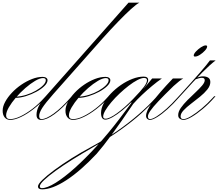

<svg xmlns="http://www.w3.org/2000/svg" viewBox="-67 -894 1644 1446"><path d="M10 3Q43 3 87 -18Q131 -39 178 -75Q225 -111 265 -156L277 -169H287L278 -159Q236 -112 186.5 -73.5Q137 -35 90.5 -13Q44 9 10 9Q-16 9 -31.5 -9.5Q-47 -28 -47 -60Q-47 -92 -28 -127Q-9 -162 22.5 -195.5Q54 -229 93.5 -256Q133 -283 174.5 -299Q216 -315 254 -315Q271 -315 281 -308Q291 -301 291 -290Q291 -269 267.5 -246Q244 -223 207 -203Q170 -183 128 -170Q86 -157 48 -157L57 -166Q93 -168 131.5 -180Q170 -192 203 -211Q236 -230 257 -251Q278 -272 278 -290Q278 -306 257 -306Q233 -306 197.5 -285Q162 -264 124 -231Q86 -198 53 -159.5Q20 -121 -0.5 -85.5Q-21 -50 -21 -25Q-21 3 10 3Z M243 9Q208 9 208 -30Q208 -91 277 -169L901 -874H983Q962 -864 919.5 -825.5Q877 -787 822 -730Q767 -673 707 -606L334 -185Q275 -118 251.5 -81.5Q228 -45 228 -20Q228 3 246 3Q280 3 338.5 -39.5Q397 -82 462 -156L473 -169H483L474 -159Q403 -78 343.5 -34.5Q284 9 243 9Z M483 3Q516 3 560 -18Q604 -39 651 -75Q698 -111 738 -156L750 -169H760L751 -159Q709 -112 659.5 -73.5Q610 -35 563.5 -13Q517 9 483 9Q457 9 441.5 -9.5Q426 -28 426 -60Q426 -92 445 -127Q464 -162 495.5 -195.5Q527 -229 566.5 -256Q606 -283 647.5 -299Q689 -315 727 -315Q744 -315 754 -308Q764 -301 764 -290Q764 -269 740.5 -246Q717 -223 680 -203Q643 -183 601 -170Q559 -157 521 -157L530 -166Q566 -168 604.5 -180Q643 -192 676 -211Q709 -230 730 -251Q751 -272 751 -290Q751 -306 730 -306Q706 -306 670.5 -285Q635 -264 597 -231Q559 -198 526 -159.5Q493 -121 472.5 -85.5Q452 -50 452 -25Q452 3 483 3Z M727 7Q694 7 694 -44Q694 -78 714 -116Q734 -154 768 -189.5Q802 -225 844 -254Q886 -283 930.5 -300Q975 -317 1015 -317Q1049 -317 1049 -291Q1049 -272 1025.5 -240Q1002 -208 940 -143Q898 -99 856.5 -65Q815 -31 781 -12Q747 7 727 7ZM728 0Q757 0 814 -41Q871 -82 935 -148Q995 -210 1017.5 -240.5Q1040 -271 1040 -290Q1040 -307 1018 -307Q998 -307 967.5 -291Q937 -275 902.5 -248.5Q868 -222 834 -190Q800 -158 772 -125Q744 -92 727 -63.5Q710 -35 710 -16Q710 0 728 0ZM1117 -159Q1067 -103 999.5 -42Q932 19 840 84.5Q748 150 625 220Q547 265 476 309.5Q405 354 350.5 393.5Q296 433 264.5 463Q233 493 233 509Q233 523 248 523Q287 523 351.5 483Q416 443 495.5 372Q575 301 661.5 206.5Q748 112 831 3Q844 -14 858 -33Q872 -52 891 -77Q910 -102 936 -137L939 -122H913L1022 -234L1079 -303H1152Q1117 -279 1078 -246.5Q1039 -214 1002 -179Q965 -144 936 -111Q844 26 774.5 120Q705 214 661 264Q540 393 433.5 462.5Q327 532 250 532Q219 532 219 510Q219 493 253 460Q287 427 344 385Q401 343 472.5 298Q544 253 619 213Q725 156 816.5 92Q908 28 981 -36Q1054 -100 1104 -156L1115 -169H1126Z M1062 9Q1050 9 1041.5 0.5Q1033 -8 1033 -21Q1033 -59 1081 -125.5Q1129 -192 1235 -303H1313Q1300 -296 1281.5 -281.5Q1263 -267 1240 -246Q1169 -177 1126.5 -132Q1084 -87 1065.5 -60Q1047 -33 1047 -17Q1047 3 1063 3Q1081 3 1114.5 -18.5Q1148 -40 1188.5 -76.5Q1229 -113 1267 -156L1279 -169H1289L1280 -159Q1237 -110 1194.5 -72Q1152 -34 1117 -12.5Q1082 9 1062 9ZM1482 -552Q1493 -552 1493 -544Q1493 -531 1476.5 -513Q1460 -495 1439 -481.5Q1418 -468 1402 -468Q1392 -468 1392 -476Q1392 -488 1408.5 -506Q1425 -524 1446.5 -538Q1468 -552 1482 -552Z M1289 -169H1279L1291 -182Q1383 -283 1439.5 -348Q1496 -413 1514 -439H1557Q1517 -409 1457.5 -349.5Q1398 -290 1302 -183ZM1315 3Q1336 3 1373 -19.5Q1410 -42 1453 -78Q1496 -114 1534 -156L1546 -169H1556L1547 -159Q1506 -112 1460.5 -74Q1415 -36 1376.5 -13.5Q1338 9 1314 9Q1301 9 1288 0.5Q1275 -8 1275 -27Q1275 -53 1295 -81.5Q1315 -110 1345 -140Q1375 -170 1405 -198Q1435 -226 1455 -249.5Q1475 -273 1475 -290Q1475 -308 1453 -308Q1443 -308 1430 -304.5Q1417 -301 1401 -295L1409 -306Q1422 -311 1434.5 -315Q1447 -319 1461 -319Q1486 -319 1501.5 -309Q1517 -299 1517 -276Q1517 -248 1494.5 -220Q1472 -192 1438.5 -165Q1405 -138 1371.5 -112.5Q1338 -87 1315.5 -63Q1293 -39 1293 -17Q1293 3 1315 3Z"/></svg>

Font: Ballet
Style: Regular
Weight: 400
Designer: Maximiliano R. Sproviero
Foundry: Omnibus-Type
Version: Version 1.100